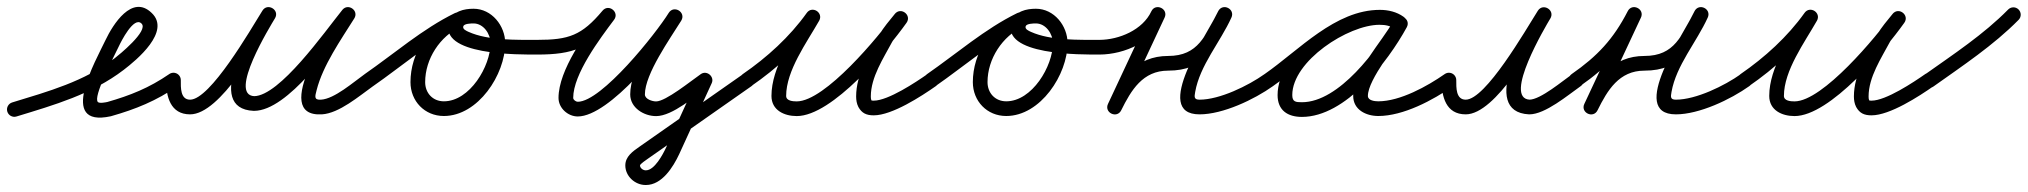

<svg xmlns="http://www.w3.org/2000/svg" viewBox="-39 -306 5798 549"><path d="M8.1 27.1C8.1 27.1 8.1 27.1 8.1 27.1C116.4 -6 223 -36.2 314.8 -106.3C351.5 -134.4 451 -216.3 394.4 -269.3C394.4 -269.3 394.4 -269.3 394.5 -269.2C394.5 -269.1 394.6 -269.1 394.6 -269.1C338.5 -323.5 283.7 -235.5 263 -192C235.1 -133.2 124.6 59.9 277.5 26.5C277.5 26.5 277.8 26.4 278.1 26.4C278.4 26.3 278.7 26.2 278.7 26.2C349.1 6.2 407.6 -17.5 468.9 -59.7C478.5 -66.3 480.9 -79.4 474.3 -88.9C467.7 -98.5 454.6 -100.9 445.1 -94.3C445.1 -94.3 445.1 -94.3 445.1 -94.3C387.6 -54.7 333.1 -32.9 267.3 -14.2C267.3 -14.2 267.6 -14.3 267.9 -14.4C268.2 -14.4 268.5 -14.5 268.5 -14.5C263.8 -13.5 245.7 -9.7 241 -14.2C225.9 -28.4 285.6 -141.6 301 -174C306.9 -186.6 343.5 -260.1 365.4 -238.9C365.4 -238.9 365.5 -238.9 365.5 -238.8C365.6 -238.7 365.6 -238.7 365.6 -238.7C387.3 -218.3 299.2 -147.3 289.2 -139.7C201.8 -72.8 99.1 -44.6 -4.1 -13.1C-15.2 -9.7 -21.5 2 -18.1 13.1C-14.7 24.2 -3 30.5 8.1 27.1Z M436 -77.1C436 -77.1 436 -77.1 436 -77.1C435.7 -29.9 448.1 21 504.5 21C591.4 21 702.2 -181.4 747.1 -253.4C754.4 -265.1 748.9 -276.5 739.9 -282C730.9 -287.5 718.2 -287.1 711.2 -275.2C680.7 -223.8 541.6 4.5 686.4 11C686.4 11 686.7 11 686.9 11C687.2 11 687.4 11 687.5 11C785 10.5 910.5 -174.5 972.6 -251.3C980.8 -261.5 975.8 -273.2 967 -279.5C958.1 -285.8 945.4 -286.8 938.4 -275.6C916.1 -240 729.9 29.3 881.2 21C930.7 18.2 988.2 -31.6 1028.1 -59.9C1037.6 -66.6 1039.8 -79.7 1033.1 -89.1C1026.4 -98.6 1013.3 -100.8 1003.9 -94.1C971.9 -71.4 917.2 -23.1 878.8 -21C858.2 -19.8 861.7 -30.2 866.3 -48.1C884.2 -119 935.7 -192.1 974 -253.3C981 -264.5 976.6 -275.7 968.4 -281.5C960.2 -287.4 948.2 -287.9 939.9 -277.7C888.3 -213.7 760.5 -31.4 687.2 -31C687.2 -31 687.5 -31 687.8 -31C688 -31 688.3 -31 688.3 -31C612.2 -34.4 734.7 -232.5 747.3 -253.8C754.4 -265.7 749.1 -277 740.1 -282.4C731.2 -287.8 718.7 -287.3 711.4 -275.6C676.8 -220.1 562.2 -21 504.5 -21C476.5 -21 477.9 -56 478 -76.9C478.1 -88.5 468.7 -97.9 457.1 -98C445.5 -98.1 436.1 -88.7 436 -77.1Z M998.7 -65.1C1005.3 -55.5 1018.4 -53.1 1027.9 -59.7C1110.2 -116.7 1189.9 -186.8 1279.6 -230.6C1292 -236.7 1293.8 -249.1 1289.3 -258.5C1284.9 -267.9 1274.1 -274.4 1261.5 -268.5C1186.5 -233.8 1134.7 -153.9 1134.7 -71.2C1134.7 -16.8 1175.3 25.7 1230.2 25.7C1328.3 25.7 1405.6 -93.2 1405.6 -182.5C1405.6 -232.5 1366.9 -281 1315 -281C1287.7 -281 1256.3 -274 1246.2 -244.9C1246.2 -244.9 1246.2 -245 1246.2 -245C1246.2 -245 1246.2 -245.1 1246.2 -245.1C1210.9 -146.2 1448.8 -150.1 1497 -150C1508.6 -150 1518 -159.4 1518 -171C1518 -182.6 1508.6 -192 1497 -192C1437.3 -192.1 1356.5 -189.8 1301 -214.8C1295.1 -217.5 1282.8 -222.5 1285.8 -230.9C1285.8 -230.9 1285.8 -231 1285.8 -231C1285.8 -231 1285.8 -231.1 1285.8 -231.1C1288.5 -238.7 1308.6 -239 1315 -239C1343.4 -239 1363.6 -209.2 1363.6 -182.5C1363.6 -116.8 1304.3 -16.3 1230.2 -16.3C1198.5 -16.3 1176.7 -39.9 1176.7 -71.2C1176.7 -137.6 1219 -202.5 1279.2 -230.4C1291.8 -236.2 1293.5 -248.8 1288.9 -258.3C1284.4 -267.9 1273.6 -274.4 1261.2 -268.3C1169.4 -223.5 1088.1 -152.5 1004.1 -94.3C994.5 -87.7 992.1 -74.6 998.7 -65.1Z M1497 -150C1497 -150 1497 -150 1497 -150C1599.5 -150 1648.8 -168.3 1716.1 -248.5C1724.8 -258.9 1720.7 -270.9 1712.3 -277.5C1704 -284.2 1691.4 -285.5 1683.2 -274.6C1636.4 -212.2 1558 -105.9 1558 -26C1558 2.9 1584.7 27 1613 27C1703.8 27 1862.9 -172.7 1908.9 -246.9C1916.2 -258.9 1911 -270.3 1902.1 -275.9C1893.1 -281.4 1880.5 -281 1873.1 -269.1C1834.4 -206.5 1763 -110.8 1763 -36C1763 2.4 1802.4 26 1837 26C1884.3 26 1949.5 -32.3 1989 -59.8C1997.5 -65.6 1991.8 -76.8 1983 -84.2C1974.2 -91.6 1962.2 -95.1 1957.9 -85.7C1926.9 -18.1 1895.9 49.6 1864.9 117.3C1864.9 117.3 1864.9 117.2 1864.9 117.2C1865 117.1 1865 117.1 1865 117.1C1856.3 135.7 1832.4 181 1808 181C1807.7 181 1807.3 181 1807 181C1799.9 181 1791 174.7 1791 167C1791 163 1809.5 150.7 1813 148.2C1912 78.9 2011 9.5 2110 -59.8C2119.5 -66.5 2121.9 -79.5 2115.2 -89C2108.5 -98.5 2095.5 -100.9 2086 -94.2C2086 -94.2 2086 -94.2 2086 -94.2C1987 -24.9 1888 44.5 1789 113.8C1770.2 126.9 1749 141.6 1749 167C1749 197.9 1776.7 223 1807 223C1807.3 223 1807.7 223 1808 223C1853.9 223 1885.8 171.6 1903 134.9C1903 134.9 1903 134.9 1903.1 134.8C1903.1 134.8 1903.1 134.7 1903.1 134.7C1934.1 67.1 1965.1 -0.6 1996.1 -68.3C2000.4 -77.6 1996.8 -87.1 1990.1 -92.7C1983.4 -98.3 1973.5 -100.1 1965 -94.2C1936.4 -74.4 1864.7 -16 1837 -16C1826.4 -16 1805 -22.4 1805 -36C1805 -94.5 1877.2 -195.8 1908.9 -246.9C1916.2 -258.9 1911 -270.3 1902.1 -275.9C1893.1 -281.4 1880.5 -281 1873.1 -269.1C1837.1 -210.8 1681.3 -15 1613 -15C1607.9 -15 1600 -20.4 1600 -26C1600 -94.2 1676.6 -195.8 1716.8 -249.4C1725 -260.3 1721.1 -272 1713 -278.4C1705 -284.9 1692.7 -285.9 1683.9 -275.5C1624.4 -204.5 1587.5 -192 1497 -192C1485.4 -192 1476 -182.6 1476 -171C1476 -159.4 1485.4 -150 1497 -150Z M2079.7 -65.1C2086.3 -55.5 2099.3 -53.1 2108.9 -59.7C2181.9 -109.9 2250.6 -172.4 2302.1 -244.8C2309.8 -255.7 2304.3 -267.1 2295.1 -272.9C2286 -278.7 2273.3 -278.9 2266.8 -267.4C2227 -197.6 2166.9 -113.7 2166.9 -31.7C2166.9 9.3 2203.5 25.9 2239.2 25.9C2340.8 25.9 2497.9 -163.1 2553.1 -240.8C2561 -251.9 2556.9 -263.6 2548.6 -269.8C2540.4 -276 2528.1 -276.7 2519.6 -266.1C2504.5 -247.2 2487.7 -228.4 2475.8 -207.4C2475.8 -207.4 2475.7 -207.3 2475.6 -207.2C2475.5 -207 2475.5 -206.9 2475.5 -206.9C2446.4 -152.5 2409 -93.8 2409 -30.3C2409 -20.1 2410.6 -9.6 2415.3 -0.4C2415.3 -0.4 2415.4 -0.3 2415.5 -0.1C2415.5 0 2415.6 0.2 2415.6 0.2C2425.3 17.5 2438.1 23.8 2459.4 23.8C2511.8 23.8 2595.7 -30.8 2637 -59.8C2646.5 -66.5 2648.9 -79.5 2642.2 -89C2635.5 -98.5 2622.5 -100.9 2613 -94.2C2613 -94.2 2613 -94.2 2613 -94.2C2580.2 -71.2 2500.6 -18.2 2459.4 -18.2C2456.9 -18.2 2454.4 -18.3 2452.1 -18.8C2450.1 -19.2 2453.3 -17.7 2454.1 -16.5C2454.9 -15.3 2452.7 -19.6 2452.4 -20.2C2452.4 -20.2 2452.4 -20 2452.5 -19.9C2452.6 -19.7 2452.7 -19.6 2452.7 -19.6C2451.1 -22.7 2451 -26.9 2451 -30.3C2451 -85.5 2487.1 -139.5 2512.5 -187.1C2512.5 -187.1 2512.5 -187 2512.4 -186.8C2512.3 -186.7 2512.2 -186.6 2512.2 -186.6C2523.1 -205.6 2538.8 -222.7 2552.4 -239.9C2560.9 -250.6 2556.5 -262.4 2547.9 -268.9C2539.4 -275.3 2526.8 -276.3 2518.9 -265.2C2474.1 -202.1 2320.1 -16.1 2239.2 -16.1C2228.6 -16.1 2208.9 -17.3 2208.9 -31.7C2208.9 -104.3 2267.7 -184.2 2303.2 -246.6C2309.8 -258.2 2304.8 -269.2 2296.3 -274.7C2287.7 -280.1 2275.6 -280 2267.9 -269.2C2219.2 -200.8 2154 -141.7 2085.1 -94.3C2075.5 -87.7 2073.1 -74.7 2079.7 -65.1Z M2606.7 -65.1C2613.3 -55.5 2626.4 -53.1 2635.9 -59.7C2718.2 -116.7 2797.9 -186.8 2887.6 -230.6C2900 -236.7 2901.8 -249.1 2897.3 -258.5C2892.9 -267.9 2882.1 -274.4 2869.5 -268.5C2794.5 -233.8 2742.7 -153.9 2742.7 -71.2C2742.7 -16.8 2783.3 25.7 2838.2 25.7C2936.3 25.7 3013.6 -93.2 3013.6 -182.5C3013.6 -232.5 2974.9 -281 2923 -281C2895.7 -281 2864.3 -274 2854.2 -244.9C2854.2 -244.9 2854.2 -245 2854.2 -245C2854.2 -245 2854.2 -245.1 2854.2 -245.1C2818.9 -146.2 3056.8 -150.1 3105 -150C3116.6 -150 3126 -159.4 3126 -171C3126 -182.6 3116.6 -192 3105 -192C3045.3 -192.1 2964.5 -189.8 2909 -214.8C2903.1 -217.5 2890.8 -222.5 2893.8 -230.9C2893.8 -230.9 2893.8 -231 2893.8 -231C2893.8 -231 2893.8 -231.1 2893.8 -231.1C2896.5 -238.7 2916.6 -239 2923 -239C2951.4 -239 2971.6 -209.2 2971.6 -182.5C2971.6 -116.8 2912.3 -16.3 2838.2 -16.3C2806.5 -16.3 2784.7 -39.9 2784.7 -71.2C2784.7 -137.6 2827 -202.5 2887.2 -230.4C2899.8 -236.2 2901.5 -248.8 2896.9 -258.3C2892.4 -267.9 2881.6 -274.4 2869.2 -268.3C2777.4 -223.5 2696.1 -152.5 2612.1 -94.3C2602.5 -87.7 2600.1 -74.6 2606.7 -65.1Z M3105.1 -150C3105.1 -150 3105.1 -150 3105.1 -150C3177.7 -150.4 3259.3 -187.6 3291 -255.6C3296.9 -268.3 3290.4 -279.1 3280.9 -283.5C3271.4 -287.9 3258.9 -286.1 3253 -273.4C3211.7 -185.2 3170.5 -97.1 3129.2 -8.9C3123.3 3.6 3129.7 14.4 3139.1 18.9C3148.5 23.4 3160.9 21.7 3167 9.3C3195.4 -48.1 3228.6 -104 3301 -104C3407.4 -104 3436.5 -170.3 3481.5 -254.6C3487.9 -266.5 3481.3 -277.4 3471.7 -282.1C3462.1 -286.8 3449.5 -285.5 3443.9 -273.2C3416.5 -212.9 3251.4 21 3391 21C3457.7 21 3547.2 -21.4 3601.2 -59.9C3610.6 -66.6 3612.8 -79.7 3606.1 -89.2C3599.4 -98.6 3586.3 -100.8 3576.8 -94.1C3576.8 -94.1 3576.8 -94.1 3576.8 -94.1C3530.2 -60.9 3448.6 -21 3391 -21C3374.9 -21 3375.9 -28.7 3378.5 -43.2C3391.8 -119 3450.3 -185.7 3482.1 -255.8C3487.7 -268.1 3481.5 -278.8 3472.3 -283.3C3463.1 -287.9 3450.9 -286.3 3444.5 -274.4C3407.5 -205.1 3388.1 -146 3301 -146C3210.6 -146 3165.4 -82 3129.4 -9.3C3123.2 3.1 3129.8 13.9 3139.3 18.5C3148.8 23.1 3161.4 21.4 3167.2 8.9C3208.5 -79.3 3249.8 -167.4 3291 -255.6C3297 -268.2 3290.4 -279 3280.9 -283.5C3271.4 -287.9 3258.9 -286 3253 -273.4C3228.3 -220.4 3161 -192.3 3104.9 -192C3093.3 -191.9 3083.9 -182.5 3084 -170.9C3084.1 -159.3 3093.5 -149.9 3105.1 -150Z M3571.8 -65C3578.4 -55.5 3591.5 -53.1 3601 -59.8C3691 -122.3 3791.9 -235.8 3906.6 -235.8C3921.6 -235.8 3937.4 -232.8 3949.8 -223.9C3960.6 -216.2 3972.1 -221.6 3978 -230.7C3983.8 -239.8 3984.1 -252.5 3972.5 -259.2C3950.2 -272.1 3931.7 -277.1 3905.3 -277.1C3792 -277.1 3614.1 -155.6 3614.1 -34.2C3614.1 9.6 3643 28.3 3683.7 28.3C3808.8 28.3 3929.3 -129 3983.4 -227.9C3990.1 -240.2 3984.3 -251.4 3975.1 -256.4C3965.9 -261.5 3953.3 -260.4 3946.6 -248.1C3912.3 -185.6 3830.3 -101.5 3830.3 -31.6C3830.3 8 3867.3 25.7 3902 25.7C3973.7 25.7 4058.6 -19.6 4116 -59.8C4125.5 -66.5 4127.9 -79.5 4121.2 -89C4114.5 -98.5 4101.5 -100.9 4092 -94.2C4042.1 -59.3 3964.4 -16.3 3902 -16.3C3892.5 -16.3 3872.3 -18.3 3872.3 -31.6C3872.3 -79.6 3956.3 -178.4 3983.4 -227.9C3990.1 -240.2 3984.3 -251.4 3975.1 -256.4C3965.9 -261.5 3953.3 -260.4 3946.6 -248.1C3901 -164.9 3790 -13.7 3683.7 -13.7C3665.9 -13.7 3656.1 -14.7 3656.1 -34.2C3656.1 -131.4 3816 -235.1 3905.3 -235.1C3924.5 -235.1 3935.7 -232 3951.5 -222.8C3963 -216.1 3974.1 -221.1 3979.6 -229.6C3985.1 -238.2 3985.1 -250.3 3974.2 -258.1C3954.6 -272.1 3930.5 -277.8 3906.6 -277.8C3778.7 -277.8 3675.9 -162.9 3577 -94.2C3567.5 -87.6 3565.1 -74.5 3571.8 -65Z M4083 -77C4083 -77 4083 -77 4083 -77C4083 -29.5 4095.4 21 4152 21C4238.3 21 4348 -180.3 4393.8 -252.8C4401.1 -264.5 4395.7 -275.9 4386.7 -281.4C4377.7 -287 4365 -286.6 4358 -274.7C4327.2 -223.1 4188 13.7 4333 21C4333 21 4333.2 21 4333.5 21C4333.7 21 4334 21 4334 21C4379.5 21 4444.5 -34.2 4481 -59.8C4490.5 -66.5 4492.9 -79.5 4486.2 -89C4479.5 -98.5 4466.5 -100.9 4457 -94.2C4457 -94.2 4457 -94.2 4457 -94.2C4430.2 -75.5 4365.7 -21 4334 -21C4334 -21 4334.3 -21 4334.5 -21C4334.8 -21 4335.1 -21 4335 -21C4257.8 -24.8 4381.2 -231.8 4394 -253.3C4401.1 -265.1 4395.9 -276.5 4387 -281.9C4378.1 -287.3 4365.6 -286.9 4358.2 -275.2C4322.6 -218.8 4209 -21 4152 -21C4123.7 -21 4125 -55.8 4125 -77C4125 -88.6 4115.6 -98 4104 -98C4092.4 -98 4083 -88.6 4083 -77Z M4449.8 -65C4456.4 -55.5 4469.5 -53.1 4479 -59.8C4557.6 -114.4 4608.6 -168.8 4652.7 -254.9C4659 -267.2 4652.4 -278 4642.9 -282.7C4633.4 -287.3 4620.8 -285.8 4615 -273.4C4573.7 -185.2 4532.5 -97.1 4491.2 -8.9C4485.3 3.6 4491.7 14.4 4501.1 18.9C4510.5 23.4 4522.9 21.7 4529 9.3C4557.4 -48.1 4590.6 -104 4663 -104C4769.4 -104 4798.5 -170.3 4843.5 -254.6C4849.9 -266.5 4843.3 -277.4 4833.7 -282.1C4824.1 -286.8 4811.5 -285.5 4805.9 -273.2C4778.5 -212.9 4613.4 21 4753 21C4819.7 21 4909.2 -21.4 4963.2 -59.9C4972.6 -66.6 4974.8 -79.7 4968.1 -89.2C4961.4 -98.6 4948.3 -100.8 4938.8 -94.1C4938.8 -94.1 4938.8 -94.1 4938.8 -94.1C4892.2 -60.9 4810.6 -21 4753 -21C4736.9 -21 4737.9 -28.7 4740.5 -43.2C4753.8 -119 4812.3 -185.7 4844.1 -255.8C4849.7 -268.1 4843.5 -278.8 4834.3 -283.3C4825.1 -287.9 4812.9 -286.3 4806.5 -274.4C4769.5 -205.1 4750.1 -146 4663 -146C4572.6 -146 4527.4 -82 4491.4 -9.3C4485.2 3.1 4491.8 13.9 4501.3 18.5C4510.8 23.1 4523.4 21.4 4529.2 8.9C4570.5 -79.3 4611.8 -167.4 4653 -255.6C4658.8 -268 4652.6 -278.8 4643.2 -283.3C4633.9 -287.9 4621.6 -286.3 4615.3 -274C4574.3 -194 4528.1 -145 4455 -94.2C4445.5 -87.6 4443.1 -74.5 4449.8 -65Z M4932.7 -65.1C4939.3 -55.5 4952.3 -53.1 4961.9 -59.7C5034.9 -109.9 5103.6 -172.4 5155.1 -244.8C5162.8 -255.7 5157.3 -267.1 5148.1 -272.9C5139 -278.7 5126.3 -278.9 5119.8 -267.4C5080 -197.6 5019.9 -113.7 5019.9 -31.7C5019.9 9.3 5056.5 25.9 5092.2 25.9C5193.8 25.9 5350.9 -163.1 5406.1 -240.8C5414 -251.9 5409.9 -263.6 5401.6 -269.8C5393.4 -276 5381.1 -276.7 5372.6 -266.1C5357.5 -247.2 5340.7 -228.4 5328.8 -207.4C5328.8 -207.4 5328.7 -207.3 5328.6 -207.2C5328.5 -207 5328.5 -206.9 5328.5 -206.9C5299.4 -152.5 5262 -93.8 5262 -30.3C5262 -20.1 5263.6 -9.6 5268.3 -0.4C5268.3 -0.4 5268.4 -0.3 5268.5 -0.1C5268.5 0 5268.6 0.2 5268.6 0.2C5278.3 17.5 5291.1 23.8 5312.4 23.8C5364.8 23.8 5448.7 -30.8 5490 -59.8C5499.5 -66.5 5501.9 -79.5 5495.2 -89C5488.5 -98.5 5475.5 -100.9 5466 -94.2C5466 -94.2 5466 -94.2 5466 -94.2C5433.2 -71.2 5353.6 -18.2 5312.4 -18.2C5309.9 -18.2 5307.4 -18.3 5305.1 -18.8C5303.1 -19.2 5306.3 -17.7 5307.1 -16.5C5307.9 -15.3 5305.7 -19.6 5305.4 -20.2C5305.4 -20.2 5305.4 -20 5305.5 -19.9C5305.6 -19.7 5305.7 -19.6 5305.7 -19.6C5304.1 -22.7 5304 -26.9 5304 -30.3C5304 -85.5 5340.1 -139.5 5365.5 -187.1C5365.5 -187.1 5365.5 -187 5365.4 -186.8C5365.3 -186.7 5365.2 -186.6 5365.2 -186.6C5376.1 -205.6 5391.8 -222.7 5405.4 -239.9C5413.9 -250.6 5409.5 -262.4 5400.9 -268.9C5392.4 -275.3 5379.8 -276.3 5371.9 -265.2C5327.1 -202.1 5173.1 -16.1 5092.2 -16.1C5081.6 -16.1 5061.9 -17.3 5061.9 -31.7C5061.9 -104.3 5120.7 -184.2 5156.2 -246.6C5162.8 -258.2 5157.8 -269.2 5149.3 -274.7C5140.7 -280.1 5128.6 -280 5120.9 -269.2C5072.2 -200.8 5007 -141.7 4938.1 -94.3C4928.5 -87.7 4926.1 -74.7 4932.7 -65.1Z M5459.9 -63.5C5466.6 -54 5479.7 -51.8 5489.2 -58.5C5572.4 -117.7 5661.3 -176.4 5733 -249.3C5741.1 -257.5 5741 -270.8 5732.7 -279C5724.5 -287.1 5711.2 -287 5703 -278.7C5703 -278.7 5703 -278.7 5703 -278.7C5633.1 -207.6 5546 -150.4 5464.8 -92.8C5455.4 -86.1 5453.2 -73 5459.9 -63.5Z"/></svg>

Font: FRB American Cursive Guidelines Medium
Style: Italic
Weight: 500
Italic angle: -25°
Version: Version 2.0;Modular Font Editor K font №1